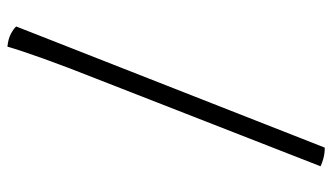

<svg xmlns="http://www.w3.org/2000/svg" viewBox="-204 -582 873 504"><g transform="rotate(-90 232.0 -329.5)"><path d="M97 87Q82 87 69 83.5Q56 80 48 76L278 -513Q309 -591 331 -652.5Q353 -714 362 -746Q383 -744 396.5 -736.5Q410 -729 415 -723Z"/></g></svg>

Font: Texturina 12pt ExtraLight
Style: Regular
Weight: 250
Designer: Guillermo Torres Carreño
Foundry: Omnibus-Type
Version: Version 1.002